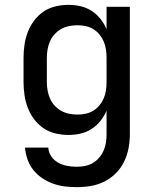

<svg xmlns="http://www.w3.org/2000/svg" viewBox="-20 -548 640 791"><path d="M296 223Q271 223 246.5 220Q222 217 198.5 208.5Q175 200 154 186Q133 172 117.5 152.5Q102 133 93.5 109Q85 85 83 60H179Q180 80 191.5 96.5Q203 113 220.5 122.5Q238 132 257.5 135.5Q277 139 296 139Q314 139 331 135.5Q348 132 362.5 123.5Q377 115 388.5 101.5Q400 88 407 72Q414 56 416.5 39Q419 22 419 5V-92Q409 -69 393.5 -49.5Q378 -30 357 -16.5Q336 -3 311.5 2.5Q287 8 262 8Q235 8 208 1.5Q181 -5 159 -20Q137 -35 120.5 -57Q104 -79 94.5 -104Q85 -129 81 -156Q77 -183 77 -210V-310Q77 -337 81 -364Q85 -391 94.5 -416Q104 -441 120.5 -463Q137 -485 159 -500Q181 -515 208 -521.5Q235 -528 262 -528Q287 -528 311.5 -522.5Q336 -517 357 -503.5Q378 -490 393.5 -470.5Q409 -451 419 -428V-520H515V5Q515 34 509.5 63Q504 92 491 118.5Q478 145 457 166Q436 187 410 200Q384 213 355 218Q326 223 296 223ZM299 -76Q316 -76 333 -79.5Q350 -83 364.5 -92Q379 -101 390 -114.5Q401 -128 407.5 -143.5Q414 -159 416.5 -176Q419 -193 419 -210V-310Q419 -327 416.5 -344Q414 -361 407.5 -376.5Q401 -392 390 -405.5Q379 -419 364.5 -428Q350 -437 333 -440.5Q316 -444 299 -444Q282 -444 264.5 -440.5Q247 -437 232 -428.5Q217 -420 205 -407Q193 -394 186 -378Q179 -362 176 -344.5Q173 -327 173 -310V-210Q173 -193 176 -175.5Q179 -158 186 -142Q193 -126 205 -113Q217 -100 232 -91.5Q247 -83 264.5 -79.5Q282 -76 299 -76Z"/></svg>

Font: Iosevka Custom Medium Extended
Style: Regular
Weight: 500
Width: 7
Monospace: yes
Designer: Belleve Invis
Foundry: Belleve Invis
Version: Version 11.2.4; ttfautohint (v1.8.4)